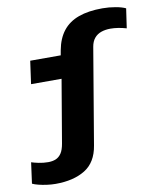

<svg xmlns="http://www.w3.org/2000/svg" viewBox="-131 -804 879 1066"><g transform="rotate(-10 308.0 -270.5)"><path d="M96 187Q72 187 46.5 183.5Q21 180 -0.5 174.5Q-22 169 -34 163L-18 45Q-4 50 22.5 55.5Q49 61 76 61Q100 61 118.5 53.5Q137 46 150 27Q163 8 169 -28L229 -382H57L75 -511H247L252 -539Q264 -604 297 -646Q330 -688 385.5 -708Q441 -728 520 -728Q557 -728 593.5 -721.5Q630 -715 650 -705L634 -595Q610 -602 587 -605.5Q564 -609 544 -609Q516 -609 492.5 -601Q469 -593 453.5 -574.5Q438 -556 433 -526L342 14Q327 107 262 147Q197 187 96 187Z"/></g></svg>

Font: Chivo Mono Medium ExtraBold
Style: Italic
Weight: 800
Italic angle: -8.05°
Monospace: yes
Version: Version 1.008